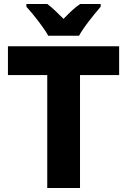

<svg xmlns="http://www.w3.org/2000/svg" viewBox="-20 -947 640 967"><path d="M378 -767Q395 -798 429 -842Q463 -886 487 -913V-927H384Q364 -914 343.5 -895Q323 -876 300 -852Q277 -875 257.5 -893.5Q238 -912 218 -927H113V-913Q139 -885 173.5 -840Q208 -795 223 -767ZM383 0V-569H580V-714H20V-569H218V0Z"/></svg>

Font: Noto Sans Mono UI ExtraBold
Style: Regular
Weight: 800
Designer: Monotype Design team
Foundry: Monotype Imaging Inc.
Version: 1.000